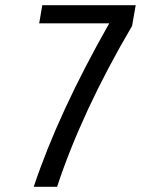

<svg xmlns="http://www.w3.org/2000/svg" viewBox="-20 -720 543 740"><path d="M110 0Q205 -285 401 -630H131L143 -700H503L489 -620Q392 -455 319.5 -299Q247 -143 200 0Z"/></svg>

Font: Cuprum
Style: Italic
Weight: 400
Italic angle: -10°
Designer: Jovanny Lemonad
Foundry: Jovanny Lemonad
Version: Version 3.000